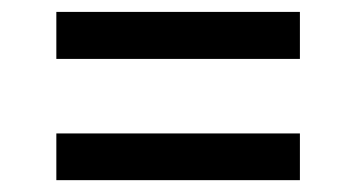

<svg xmlns="http://www.w3.org/2000/svg" viewBox="-20 -496 589 321"><path d="M481.4 -397.5H74.2V-476.1H481.4ZM481.4 -194.8H74.2V-272.9H481.4Z"/></svg>

Font: Roboto-ThirdPerson-AD3FC
Style: ThirdPerson-AD3FC
Weight: 400
Designer: Google
Version: Version 2.137; 2017